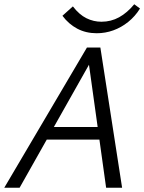

<svg xmlns="http://www.w3.org/2000/svg" viewBox="-21 -881 677 901"><path d="M477 0 391 -617H419L71 0H-1L387 -658H450L552 0ZM158 -226 191 -285H465L482 -226ZM433 -725Q382 -725 341.5 -746.5Q301 -768 272 -807L321 -851Q351 -812 384.5 -795.5Q418 -779 455 -779Q500 -779 538 -800Q576 -821 609 -861L636 -841Q613 -804 580.5 -778Q548 -752 510.5 -738.5Q473 -725 433 -725Z"/></svg>

Font: Ysabeau
Style: Italic
Weight: 400
Italic angle: -12°
Designer: Christian Thalmann (Catharsis Fonts)
Version: Version 2.000;gftools[0.9.27.dev2+g8671c4b]